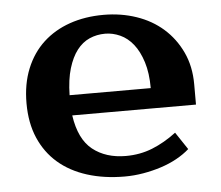

<svg xmlns="http://www.w3.org/2000/svg" viewBox="-45 -590 760 660"><g transform="rotate(-5 335.0 -260.0)"><path d="M370 -50Q419 -50 461.5 -67Q504 -84 545 -115L585 -55Q566 -38 540.5 -24Q515 -10 485.5 -0.5Q456 9 424 14.5Q392 20 360 20Q289 20 230.5 1.5Q172 -17 131 -52.5Q90 -88 67.5 -140Q45 -192 45 -260Q45 -327 66.5 -379.5Q88 -432 126.5 -467.5Q165 -503 218 -521.5Q271 -540 335 -540Q395 -540 448 -522Q501 -504 540 -469.5Q579 -435 602 -386Q625 -337 625 -275V-205H198Q210 -122 255.5 -86Q301 -50 370 -50ZM335 -475Q306 -475 281 -464Q256 -453 237.5 -429Q219 -405 207.5 -367Q196 -329 195 -275H475Q475 -327 463 -365Q451 -403 431.5 -427.5Q412 -452 386.5 -463.5Q361 -475 335 -475Z"/></g></svg>

Font: Prosto One
Style: Regular
Weight: 400
Designer: Pavel Emelyanov and Jovanny lemonad
Foundry: Pavel Emelyanov and Jovanny Lemonad
Version: Version 1.001